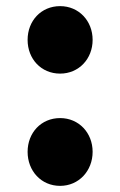

<svg xmlns="http://www.w3.org/2000/svg" viewBox="-20 -592 391 626"><path d="M176 -352C237 -352 282 -400 282 -462C282 -524 237 -572 176 -572C114 -572 70 -524 70 -462C70 -400 114 -352 176 -352ZM176 14C237 14 282 -35 282 -97C282 -159 237 -207 176 -207C114 -207 70 -159 70 -97C70 -35 114 14 176 14Z"/></svg>

Font: ChiuKong Gothic MN Heavy
Style: Regular
Weight: 900
Designer: Ryoko NISHIZUKA 西塚涼子 (kana, bopomofo & ideographs); Paul D. Hunt (Latin, Greek & Cyrillic); Sandoll Communications 산돌커뮤니
Foundry: Adobe
Version: Version 1.300